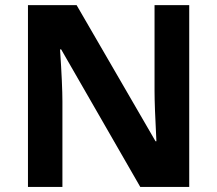

<svg xmlns="http://www.w3.org/2000/svg" viewBox="-20 -734 853 754"><path d="M723.1 -713.9H586.9V-376C586.9 -337.4 589.4 -272 594.2 -179.2H590.8L280.8 -713.9H89.8V0H225.1V-335.9C225.1 -376.5 222.2 -444.8 215.8 -540H220.2L530.8 0H723.1Z"/></svg>

Font: Open Sans bold
Style: Bold
Weight: 700
Foundry: Ascender Corporation
Version: Version 1.100;PS 001.100;hotconv 1.0.88;makeotf.lib2.5.64775